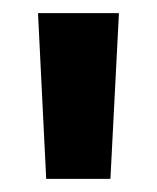

<svg xmlns="http://www.w3.org/2000/svg" viewBox="-20 -681 240 293"><path d="M148.5 -408H50.5L38 -661H161.5Z"/></svg>

Font: Anek Tamil Medium SemiBold
Style: Regular
Weight: 600
Version: Version 1.003